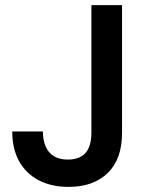

<svg xmlns="http://www.w3.org/2000/svg" viewBox="-20 -720 569 752"><path d="M249 12Q182 12 132.5 -13.5Q83 -39 55.5 -87.5Q28 -136 28 -205H148Q148 -172 158.5 -147Q169 -122 190.5 -108.5Q212 -95 246 -95Q279 -95 299.5 -108Q320 -121 329 -144.5Q338 -168 338 -199V-700H458V-199Q458 -97 402 -42.5Q346 12 249 12Z"/></svg>

Font: DM Sans 16pt SemiBold
Style: Regular
Weight: 600
Version: Version 4.004;gftools[0.9.30]